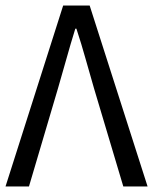

<svg xmlns="http://www.w3.org/2000/svg" viewBox="-20 -676 555 696"><path d="M0 0 209 -656H305L515 0H427L321 -355Q304 -413 290 -463.5Q276 -514 257 -572H253Q235 -514 221 -463.5Q207 -413 190 -355L85 0Z"/></svg>

Font: Matigon Symbol
Style: Regular
Weight: 400
Designer: Paul D. Hunt
Foundry: Adobe Systems Incorporated
Version: Version 2.021;PS 2.000;hotconv 1.0.86;makeotf.lib2.5.63406